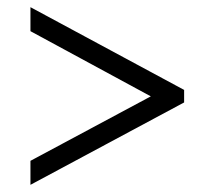

<svg xmlns="http://www.w3.org/2000/svg" viewBox="-20 -626 599 536"><path d="M65 -110V-177L401 -357L65 -539V-606L494 -375V-340Z"/></svg>

Font: Noto Serif Khitan Small Script
Style: Regular
Weight: 400
Designer: LIU Zhao, ZHANG Congyu, Kushim JIANG
Foundry: Guyu Beijing Co. Ltd.
Version: Version 1.000; ttfautohint (v1.8.4.7-5d5b)